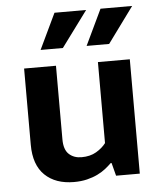

<svg xmlns="http://www.w3.org/2000/svg" viewBox="-51 -742 667 798"><g transform="rotate(-5 282.0 -343.0)"><path d="M368 -477H501V0H402L388 -54H384Q373 -43 358.5 -31.5Q344 -20 324.5 -10.5Q305 -1 280.5 5Q256 11 226 11Q149 11 104.5 -32Q60 -75 60 -159V-477H193V-170Q193 -127 213.5 -108Q234 -89 266 -89Q302 -89 327.5 -104Q353 -119 368 -139ZM228 -548H135L206 -697H338ZM421 -548H327L398 -697H530Z"/></g></svg>

Font: Mukta
Style: Bold
Weight: 700
Designer: Girish Dalvi and Yashodeep Gholap
Foundry: Ek Type
Version: Version 2.538;PS 1.002;hotconv 16.6.51;makeotf.lib2.5.65220;